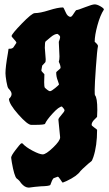

<svg xmlns="http://www.w3.org/2000/svg" viewBox="-20 -568 500 878"><path d="M173 -268 169 -246Q169 -243 176.5 -235.5Q184 -228 183 -228Q182 -212 182 -192Q182 -172 185 -167Q202 -151 208.5 -151Q215 -151 232.5 -165.5Q250 -180 250 -182L244 -200Q237 -217 237 -237Q237 -239 247 -247Q257 -255 257 -258Q257 -269 249 -285V-286Q252 -295 252 -310L249 -373V-377Q255 -392 255 -398.5Q255 -405 243 -413Q229 -413 210.5 -397Q192 -381 188.5 -378.5Q185 -376 185 -349L189 -297Q189 -285 187 -283Q176 -272 173 -268ZM425 -65 424 -37V-34Q424 -33 411.5 -21Q399 -9 399 3Q399 7 411.5 15.5Q424 24 424 26Q424 99 407 150Q401 168 397 170Q388 176 358 204L348 214Q333 237 284 260L267 267Q265 267 256.5 253.5Q248 240 244 240L225 247Q218 254 210 278Q205 283 167 284Q139 286 112 290Q93 290 76 269Q69 257 56 248Q45 237 34 174L31 153Q31 144 51 118Q71 92 74.5 89.5Q78 87 80 87L83 88Q98 105 129.5 121.5Q161 138 175.5 138Q190 138 222.5 107Q255 76 255 60L247 -21Q247 -27 261 -42.5Q275 -58 275 -63.5Q275 -69 263 -81Q249 -80 221 -49.5Q193 -19 186 -2Q184 3 138 3H123Q106 3 63.5 -45Q21 -93 21 -116Q33 -127 33 -138Q33 -149 19 -163Q14 -168 9.5 -194.5Q5 -221 5 -233Q5 -262 16 -324L19 -344Q19 -345 21 -345H24Q35 -345 41 -351L55 -372Q55 -377 44 -388.5Q33 -400 33 -403Q33 -412 79.5 -460Q126 -508 139 -508Q163 -508 204 -521Q245 -534 268 -534Q271 -534 280 -512.5Q289 -491 303 -491Q308 -491 317.5 -506.5Q327 -522 330 -522Q336 -522 369 -535Q402 -548 413 -548Q424 -548 439.5 -539Q455 -530 455 -525V-524Q438 -498 425.5 -452Q413 -406 413 -377Q428 -364 428 -358V-357Q424 -339 418.5 -260.5Q413 -182 413 -158Q413 -134 414 -133Q425 -122 425 -65Z"/></svg>

Font: Piedra
Style: Regular
Weight: 400
Designer: Angel Koziupa & Ale Paul
Foundry: Angel Koziupa and Alejandro Paul
Version: Version 1.000